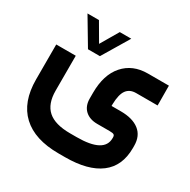

<svg xmlns="http://www.w3.org/2000/svg" viewBox="-165 -676 1035 1048"><g transform="rotate(30 352.0 -151.5)"><path d="M190.9 -356.9 96.7 -515.1 92.3 -522.5H101.1H161.6H164.6L166 -520L230 -410.2L294.4 -520L295.9 -522.5H298.8H359.4H368.2L363.8 -515.1L269 -356.9L267.6 -354.5H264.6H195.3H192.4ZM335 -162.1Q335 -276.4 390.9 -339.8Q446.8 -403.3 542 -403.3H654.8H674.3V-383.8L674.8 -298.3V-278.8H655.3H539.6Q500 -278.8 480 -251.7Q460 -224.6 458.5 -162.1V-150.9H517.1Q591.3 -150.9 632.8 -118.7Q674.3 -86.4 674.3 -23.9V-9.8Q674.3 103.5 598.4 160.9Q522.5 218.3 378.4 218.3H337.4Q187 218.3 108.2 144.8Q29.3 71.3 29.3 -70.8V-271V-290.5H48.8H132.8H152.3V-271V-70.8Q152.3 12.2 197 52Q241.7 91.8 337.4 91.8H378.4Q551.3 91.8 551.3 -1V-6.8Q551.3 -17.6 545.2 -22.2Q539.1 -26.9 517.1 -26.9H439.9Q391.6 -26.9 363.3 -53.2Q335 -79.6 335 -127Z"/></g></svg>

Font: Shabnam FD
Style: Bold-FD
Weight: 700
Foundry: DejaVu fonts team - Redesigned by Saber Rastikerdar - Based on Vazir font
Version: Version 5.0.1